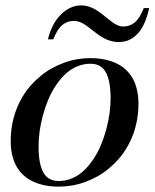

<svg xmlns="http://www.w3.org/2000/svg" viewBox="-20 -687 577 717"><path d="M257 -609Q244.2 -609 233.6 -605.5Q223 -602 213.2 -594.1Q203.4 -586.1 194.9 -572.7Q186.4 -559.2 179 -540H159Q164.9 -564.9 174.9 -585.8Q184.9 -606.8 197.2 -621.5Q209.5 -636.2 223.9 -646.7Q238.4 -657.1 253.2 -662.1Q268.1 -667 283 -667Q297.2 -667 311.2 -662.6Q325.1 -658.2 336.6 -651.3Q348.1 -644.4 359.2 -635.9Q370.2 -627.5 380.4 -619.1Q390.6 -610.6 400.1 -603.7Q409.6 -596.8 419.7 -592.4Q429.8 -588 439 -588Q451.8 -588 462.4 -591.5Q473 -595 482.8 -602.9Q492.6 -610.9 501.1 -624.3Q509.6 -637.8 517 -657H537Q531.1 -629.1 522.1 -607.4Q513.1 -585.6 502.4 -571.2Q491.6 -556.8 478.5 -547.4Q465.4 -538 451.8 -534Q438.2 -530 423 -530Q407.4 -530 392.4 -534.4Q377.5 -538.8 365.6 -545.7Q353.6 -552.6 342.2 -561.1Q330.8 -569.5 320.2 -577.9Q309.8 -586.4 299.8 -593.3Q289.8 -600.2 278.7 -604.6Q267.6 -609 257 -609ZM199 10Q178.9 10 160.4 7.4Q141.9 4.9 123.8 -1Q105.6 -6.9 90.3 -15.9Q75 -25 61.8 -38.6Q48.6 -52.1 39.5 -69.4Q30.4 -86.6 25.2 -109.7Q20 -132.8 20 -160Q20 -191.1 25.2 -220.6Q30.5 -250.1 40.2 -275.8Q50 -301.5 63.7 -324.8Q77.4 -348.1 94.6 -367.5Q111.8 -386.9 131.6 -403.2Q151.4 -419.6 173.6 -431.9Q195.9 -444.1 219.5 -452.8Q243.1 -461.4 268 -465.7Q292.9 -470 318 -470Q338.1 -470 356.6 -467.4Q375.1 -464.9 393.2 -459Q411.4 -453.1 426.7 -444.1Q442 -435 455.2 -421.4Q468.4 -407.9 477.5 -390.6Q486.6 -373.4 491.8 -350.3Q497 -327.2 497 -300Q497 -268.9 491.8 -239.4Q486.5 -209.9 476.8 -184.2Q467 -158.5 453.3 -135.2Q439.6 -111.9 422.4 -92.5Q405.2 -73.1 385.4 -56.8Q365.6 -40.4 343.4 -28.1Q321.1 -15.9 297.5 -7.2Q273.9 1.4 249 5.7Q224.1 10 199 10ZM199 -11Q225.9 -11 250.3 -21.6Q274.8 -32.2 293.9 -50.6Q313.1 -68.9 329.4 -93.6Q345.8 -118.2 357.3 -146.3Q368.9 -174.4 377 -204.5Q385.1 -234.6 389.1 -263.9Q393 -293.1 393 -320Q393 -384.8 375.2 -416.9Q357.5 -449 318 -449Q291.1 -449 266.7 -438.4Q242.2 -427.8 223.1 -409.4Q203.9 -391.1 187.6 -366.4Q171.2 -341.8 159.7 -313.7Q148.1 -285.6 140 -255.5Q131.9 -225.4 127.9 -196.1Q124 -166.9 124 -140Q124 -75.2 141.8 -43.1Q159.5 -11 199 -11Z"/></svg>

Font: Bodoni* 11
Style: Italic
Weight: 400
Italic angle: -13°
Version: Version 1.002